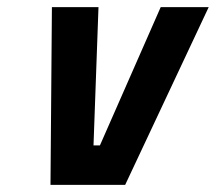

<svg xmlns="http://www.w3.org/2000/svg" viewBox="-20 -520 607 540"><path d="M122 0H332L567 -500H432L261 -111H243L257 -500H126Z"/></svg>

Font: RazerF5
Style: Bold Italic
Weight: 700
Foundry: Razer Inc.
Version: Version 2